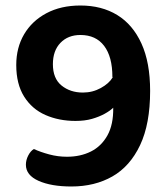

<svg xmlns="http://www.w3.org/2000/svg" viewBox="-20 -662 606 697"><path d="M74 -64Q74 -81 82.5 -97.5Q91 -114 103 -121Q127 -110 158.5 -101.5Q190 -93 223 -93Q272 -93 310 -112Q348 -131 370 -170.5Q392 -210 391 -271Q380 -260 360 -249Q340 -238 314 -230.5Q288 -223 254 -223Q194 -223 145 -244.5Q96 -266 67.5 -311.5Q39 -357 39 -426Q39 -489 67.5 -537.5Q96 -586 148.5 -614Q201 -642 272 -642Q349 -642 405.5 -607.5Q462 -573 493.5 -504Q525 -435 525 -332Q525 -212 488.5 -135Q452 -58 388 -21.5Q324 15 239 15Q166 15 120 -5.5Q74 -26 74 -64ZM281 -326Q316 -326 346 -342.5Q376 -359 389 -381L388 -383Q388 -456 358 -495.5Q328 -535 272 -535Q227 -535 199.5 -506.5Q172 -478 172 -429Q172 -377 203.5 -351.5Q235 -326 281 -326Z"/></svg>

Font: BalooTamma2Bold
Style: Bold
Weight: 700
Designer: Divya Kowshik, Shuchita Grover and Ek Type
Foundry: Ek Type
Version: Version 1.700